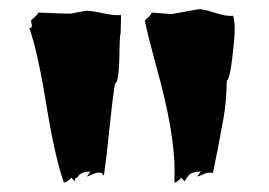

<svg xmlns="http://www.w3.org/2000/svg" viewBox="-20 -761 582 415"><path d="M350.6 -730.5 409.7 -741.2Q420.9 -741.2 445.3 -733.2Q469.7 -725.1 483.9 -727.1Q487.3 -714.8 487.3 -697Q487.3 -679.2 481.9 -634.5Q476.6 -589.8 470.2 -586.4Q469.2 -537.6 462.9 -504.4Q451.2 -439.9 440.4 -387.7H431.2Q426.3 -387.7 418.2 -383.8Q410.2 -379.9 406.2 -379.4L414.1 -390.1Q389.6 -390.1 384.8 -377H383.8L378.9 -368.7L372.1 -377Q363.3 -367.2 356.9 -366.2L357.4 -391.1Q357.4 -475.6 318.4 -615.2Q300.3 -681.2 293 -716.3Q294.4 -718.3 298.3 -721.7Q305.2 -727.1 308.1 -733.9ZM131.8 -731.4 166.5 -737.8Q177.2 -737.8 202.4 -732.4Q227.5 -727.1 241.7 -728.5L240.7 -689.5Q238.8 -683.1 238.3 -655.3Q237.8 -582.5 228.5 -580.1Q223.1 -547.4 216.3 -480.7Q209.5 -414.1 204.6 -381.3L199.2 -387.7H190.9Q187 -387.7 179.2 -383.8Q171.4 -379.9 168 -379.4L175.3 -390.1Q153.3 -390.1 147 -377H146Q141.6 -377 141.6 -368.7L134.3 -377Q125.5 -367.2 118.2 -366.2Q98.6 -420.9 80.3 -533.9Q62 -647 43.5 -700.2Q50.3 -700.2 48.6 -707.5Q46.9 -714.8 46.9 -716.3Q47.9 -717.8 54.7 -723.9Q61.5 -730 63 -733.9Q119.1 -731.4 131.8 -731.4Z"/></svg>

Font: Butcherman
Style: Regular
Weight: 400
Version: Version 001.003